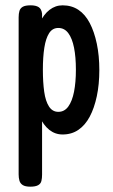

<svg xmlns="http://www.w3.org/2000/svg" viewBox="-20 -494 423 721"><path d="M215 11Q187 11 165 -6.5Q143 -24 128.5 -56.5Q114 -89 106 -133.5Q98 -178 98 -232Q98 -287 106 -331.5Q114 -376 129 -408Q144 -440 166 -457Q188 -474 215 -474Q249 -474 274.5 -457Q300 -440 317 -407.5Q334 -375 343.5 -330Q353 -285 353 -231Q353 -177 343.5 -132.5Q334 -88 317 -56Q300 -24 274.5 -6.5Q249 11 215 11ZM94 207Q75 207 65.5 201Q56 195 53 184.5Q50 174 50 161V-429Q50 -443 53 -453Q56 -463 65.5 -468.5Q75 -474 95 -474Q115 -474 125.5 -467Q136 -460 138 -442V162Q138 175 135.5 185.5Q133 196 123 201.5Q113 207 94 207ZM199 -74Q222 -74 236.5 -94Q251 -114 258 -149.5Q265 -185 265 -232Q265 -280 258 -315Q251 -350 236.5 -369.5Q222 -389 199 -389Q177 -389 164.5 -369.5Q152 -350 146.5 -315Q141 -280 141 -232Q141 -185 146 -149.5Q151 -114 164 -94Q177 -74 199 -74Z"/></svg>

Font: Fredoka Condensed
Style: Regular
Weight: 400
Width: 3
Designer: Ben Nathan
Foundry: Milena B. Brandão, Ben Nathan
Version: Version 2.001